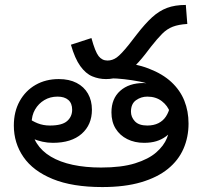

<svg xmlns="http://www.w3.org/2000/svg" viewBox="-20 -745 818 777"><path d="M394 12Q273 12 193.5 -20.5Q114 -53 75 -109.5Q36 -166 36 -237Q36 -293 59.5 -335.5Q83 -378 124 -401.5Q165 -425 218 -425Q260 -425 290 -409.5Q320 -394 336 -366Q352 -338 352 -301Q352 -240 310.5 -203.5Q269 -167 194 -167Q172 -167 152 -171.5Q132 -176 115 -183Q98 -190 83 -199L90 -270Q110 -255 132.5 -246Q155 -237 182 -237Q231 -237 251.5 -255Q272 -273 272 -301Q272 -327 256.5 -340.5Q241 -354 213 -354Q183 -354 159.5 -340Q136 -326 122 -302Q108 -278 108 -246V-241Q108 -198 128.5 -165.5Q149 -133 186 -111Q223 -89 274.5 -78Q326 -67 389 -67Q472 -67 526.5 -84Q581 -101 612 -128Q643 -155 655.5 -186Q668 -217 668 -246V-290Q659 -317 635 -335.5Q611 -354 576 -354Q551 -354 530.5 -339.5Q510 -325 510 -293Q510 -271 526 -254Q542 -237 576 -237Q602 -237 621 -246.5Q640 -256 651.5 -273.5Q663 -291 668 -314L684 -224Q669 -206 651.5 -193Q634 -180 612.5 -173.5Q591 -167 563 -167Q525 -167 495 -182Q465 -197 448 -224.5Q431 -252 431 -290Q431 -346 466.5 -377.5Q502 -409 561 -409Q567 -409 574.5 -408Q582 -407 591 -405Q600 -403 608 -400L596 -399Q576 -409 545 -415Q514 -421 482.5 -424.5Q451 -428 429 -428L449 -496Q526 -489 582 -467.5Q638 -446 673.5 -413Q709 -380 726 -337.5Q743 -295 743 -245Q743 -190 722.5 -143Q702 -96 659.5 -61.5Q617 -27 551 -7.5Q485 12 394 12ZM409 -425Q380 -425 353.5 -436Q327 -447 305 -477.5Q283 -508 267 -564L350 -591Q365 -536 379 -518Q393 -500 415 -500Q435 -500 452.5 -512.5Q470 -525 502 -565L533 -605Q567 -649 595.5 -675Q624 -701 656 -713Q688 -725 732 -725L738 -648Q703 -646 679.5 -637Q656 -628 636.5 -608.5Q617 -589 591 -556L568 -526Q540 -490 515 -468Q490 -446 464.5 -435.5Q439 -425 409 -425Z"/></svg>

Font: ltelugu85
Style: Book
Weight: 400
Designer: Jelle Bosma - Monotype Design Team
Foundry: Monotype Imaging Inc.
Version: Version 2.003